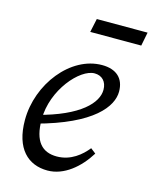

<svg xmlns="http://www.w3.org/2000/svg" viewBox="-106 -745 661 829"><g transform="rotate(15 225.0 -330.5)"><path d="M186 13C260 13 325 -43 367 -111L344 -129C317 -95 272 -56 209 -56C144 -56 105 -95 105 -194C105 -327 210 -445 275 -445C308 -445 330 -423 330 -386C330 -329 266 -255 79 -207L83 -169C330 -235 397 -330 397 -396C397 -455 361 -488 297 -488C157 -488 36 -334 36 -173C36 -45 99 13 186 13ZM210 -613H438L450 -674H223L210 -613Z"/></g></svg>

Font: Source Serif 4 Variable
Style: Italic
Weight: 400
Italic angle: -12°
Designer: Frank Grießhammer
Foundry: Adobe Systems Incorporated
Version: Version 4.004;hotconv 1.0.116;makeotfexe 2.5.65601